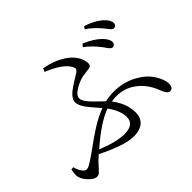

<svg xmlns="http://www.w3.org/2000/svg" viewBox="-154 -973 1211 1211"><g transform="rotate(-45 451.5 -367.0)"><path d="M97 -2Q73 -2 42 -35Q9 -71 9 -104Q9 -128 15 -150L33 -151Q40 -122 54.5 -101.5Q69 -81 84 -81Q94 -81 109 -89Q124 -97 162 -123Q169 -128 182 -137Q264 -197 304 -222Q371 -265 427 -285Q420 -293 405 -310Q368 -352 354 -372Q330 -407 330 -433Q330 -462 367 -493Q389 -511 438 -541Q461 -554 469 -560Q482 -570 483.5 -577.5Q485 -585 478 -599Q449 -656 330 -704L340 -727Q424 -710 470 -680Q511 -657 537 -622Q564 -584 564 -545Q564 -530 550 -524Q541 -521 515 -518Q495 -516 485 -514Q447 -506 411 -485Q366 -459 366 -431Q366 -411 392 -380Q408 -361 447 -324Q465 -307 473 -299Q511 -308 551 -308Q634 -308 705 -270Q768 -236 800 -186Q833 -135 833 -96Q833 -58 803 -58Q781 -58 761 -113Q734 -183 681 -226Q621 -276 542 -276Q517 -276 498 -272Q556 -197 556 -117Q556 -68 524 -42Q494 -18 442 -18Q391 -18 328 -42Q260 -67 205 -96L171 -65Q160 -54 143 -34Q128 -17 121 -11Q110 -2 97 -2ZM409 -70Q496 -70 496 -136Q496 -193 447 -260Q358 -229 228 -115Q338 -70 409 -70ZM741 -510Q730 -510 710 -540Q702 -551 698 -557Q655 -612 611 -644L625 -661Q694 -633 734 -594Q767 -561 767 -534Q767 -523 759.5 -516Q752 -509 741 -510ZM832 -589Q822 -589 804 -613Q794 -627 787 -635Q748 -682 699 -716L711 -732Q781 -709 821 -674Q857 -641 857 -614Q857 -589 832 -589Z"/></g></svg>

Font: GenRyuMin TW R
Style: Regular
Weight: 400
Version: Version 1.501;PS 1;hotconv 16.6.51;makeotf.lib2.5.65220